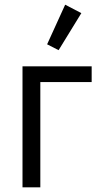

<svg xmlns="http://www.w3.org/2000/svg" viewBox="-20 -799 432 819"><path d="M76 0V-516H371V-449H152V0ZM327 -743 230 -585 181 -610 258 -779Z"/></svg>

Font: IBM Plex Sans Condensed
Style: Regular
Weight: 400
Width: 3
Designer: Mike Abbink, Paul van der Laan, Pieter van Rosmalen
Foundry: Bold Monday
Version: Version 3.201